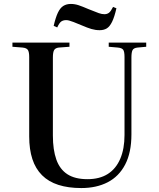

<svg xmlns="http://www.w3.org/2000/svg" viewBox="-20 -939 808 973"><path d="M392 14Q326 14 276 -2Q226 -18 193 -51Q160 -84 144 -133Q128 -182 128 -248V-650Q128 -675 121.5 -685.5Q115 -696 94 -698L43 -702V-723H332V-702L278 -698Q261 -696 254.5 -685.5Q248 -675 248 -647V-252Q248 -180 265.5 -130.5Q283 -81 321.5 -56Q360 -31 423 -31Q485 -31 526.5 -57.5Q568 -84 589.5 -134.5Q611 -185 611 -255V-650Q611 -677 604.5 -686.5Q598 -696 577 -698L531 -702V-723H721V-702L677 -698Q658 -696 652 -685.5Q646 -675 646 -647V-258Q646 -166 614.5 -105.5Q583 -45 526 -15.5Q469 14 392 14ZM485 -786Q464 -786 443.5 -792Q423 -798 393 -811Q367 -822 352.5 -827.5Q338 -833 330 -835Q322 -837 315 -837Q301 -837 291 -830.5Q281 -824 270 -800L252 -808Q262 -851 273.5 -875Q285 -899 301 -909Q317 -919 339 -919Q359 -919 378.5 -912.5Q398 -906 428 -893Q465 -878 480.5 -872.5Q496 -867 509 -867Q523 -867 532.5 -874.5Q542 -882 553 -904L570 -897Q560 -853 548 -828.5Q536 -804 521 -795Q506 -786 485 -786Z"/></svg>

Font: Literata 60pt Medium
Style: Regular
Weight: 500
Designer: Latin by Veronika Burian and Jose Scaglione. Greek by Irene Vlachou. Cyrillic by Vera Evstafieva.
Foundry: TypeTogether
Version: Version 3.103;gftools[0.9.29]